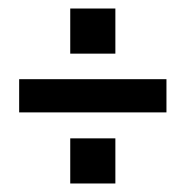

<svg xmlns="http://www.w3.org/2000/svg" viewBox="-20 -575 436 451"><path d="M251 -250V-144H145V-250ZM251 -555V-449H145V-555ZM371 -389V-311H25V-389Z"/></svg>

Font: Bebas Neue
Style: Regular
Weight: 400
Designer: Ryoichi Tsunekawa
Foundry: Ryoichi Tsunekawa
Version: Version 1.300